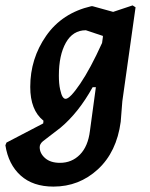

<svg xmlns="http://www.w3.org/2000/svg" viewBox="-74 -494 554 711"><path d="M269 -471 345 -450 417 -474 428 -467 379 -119 373 -43Q358 69 288.5 133Q219 197 124 197Q48 197 2.5 156Q-43 115 -54 44L-50 34L86 -37L87 -47Q38 -86 38 -172Q38 -277 97 -361.5Q156 -446 264 -471ZM144 -214Q144 -184 148.5 -163.5Q153 -143 158 -135.5Q163 -128 169 -128Q185 -128 223 -184Q261 -240 304 -335L307 -357V-361L244 -382Q196 -382 170 -336Q144 -290 144 -214ZM148 109Q192 109 222 78.5Q252 48 259 -9L281 -171H269Q217 -77 150 -21L85 29Q73 39 73 51Q73 74 93 91.5Q113 109 148 109Z"/></svg>

Font: Alegreya Sans SC
Style: Bold Italic
Weight: 700
Italic angle: -7°
Designer: Juan Pablo del Peral
Foundry: Huerta Tipografica
Version: Version 2.007